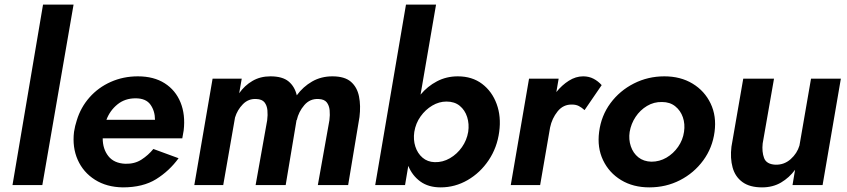

<svg xmlns="http://www.w3.org/2000/svg" viewBox="-20 -800 3663 830"><path d="M166 -780 34 0H163L298 -780Z M424 -202H768L774 -236Q782 -304 760.5 -357Q739 -410 692 -440Q645 -470 576 -470Q513 -470 459 -446Q405 -422 367 -379Q329 -336 312 -280Q308 -268 305 -255.5Q302 -243 300 -230Q292 -163 316 -109Q340 -55 390.5 -23Q441 9 511 10Q598 10 655 -25.5Q712 -61 752 -116L643 -156Q621 -129 591.5 -110Q562 -91 522 -92Q473 -94 448.5 -125Q424 -156 424 -202ZM440 -282Q455 -322 487.5 -348.5Q520 -375 566 -375Q611 -375 630.5 -347.5Q650 -320 650 -282Z M1534 -294Q1540 -343 1532 -383Q1524 -423 1497 -446.5Q1470 -470 1417 -470Q1368 -470 1329 -447.5Q1290 -425 1263 -388Q1254 -426 1227.5 -448Q1201 -470 1149 -470Q1105 -470 1071 -450Q1037 -430 1014 -397L1025 -460H899L820 0H945L996 -292Q1006 -325 1030 -349.5Q1054 -374 1088 -372Q1113 -371 1123.5 -357.5Q1134 -344 1136 -323.5Q1138 -303 1135 -280L1085 0H1215L1262 -281H1263Q1271 -317 1295.5 -345.5Q1320 -374 1357 -372Q1382 -371 1392.5 -357.5Q1403 -344 1405 -323.5Q1407 -303 1404 -280L1354 0H1485Z M2004 -230Q1998 -194 1977 -164Q1956 -134 1925 -116Q1894 -98 1859 -99Q1828 -100 1806.5 -118.5Q1785 -137 1775.5 -166.5Q1766 -196 1771 -230Q1777 -267 1798 -296.5Q1819 -326 1848.5 -343.5Q1878 -361 1910 -361Q1945 -361 1967.5 -342.5Q1990 -324 1999.5 -294Q2009 -264 2004 -230ZM2138 -230Q2147 -296 2127 -350.5Q2107 -405 2064 -437.5Q2021 -470 1959 -470Q1910 -470 1869 -448.5Q1828 -427 1798 -391L1865 -780H1735L1602 0H1731L1745 -83Q1762 -41 1797 -15.5Q1832 10 1885 10Q1947 10 2001.5 -21.5Q2056 -53 2092.5 -107.5Q2129 -162 2138 -230Z M2507 -324 2581 -432Q2566 -449 2546 -459.5Q2526 -470 2501 -470Q2469 -470 2439 -451Q2409 -432 2385 -402L2395 -460H2267L2188 0H2315L2358 -249Q2366 -288 2390.5 -318.5Q2415 -349 2453 -348Q2470 -348 2482.5 -341.5Q2495 -335 2507 -324Z M2702 -230Q2708 -265 2727.5 -294.5Q2747 -324 2777 -342Q2807 -360 2842 -359Q2876 -359 2899 -340.5Q2922 -322 2932 -293Q2942 -264 2937 -230Q2932 -195 2911.5 -165.5Q2891 -136 2861 -118.5Q2831 -101 2796 -101Q2762 -102 2739.5 -120Q2717 -138 2707 -167.5Q2697 -197 2702 -230ZM2570 -230Q2561 -162 2587 -107.5Q2613 -53 2665 -21.5Q2717 10 2787 10Q2859 10 2919.5 -21Q2980 -52 3020 -106.5Q3060 -161 3069 -230Q3078 -298 3052 -352.5Q3026 -407 2974 -438.5Q2922 -470 2852 -470Q2781 -470 2720 -439Q2659 -408 2619 -354Q2579 -300 2570 -230Z M3277 -180 3326 -460H3193L3142 -166Q3136 -116 3147 -76Q3158 -36 3189.5 -13Q3221 10 3274 10Q3321 10 3356.5 -11Q3392 -32 3417 -66L3406 0H3536L3615 -460H3486L3436 -171Q3426 -137 3398 -112Q3370 -87 3332 -88Q3293 -90 3283 -117Q3273 -144 3277 -180Z"/></svg>

Font: Jost* 600 Semi Italic
Style: Italic
Weight: 600
Italic angle: -10°
Version: Version 3.200; ttfautohint (v0.97) -l 8 -r 50 -G 200 -x 14 -